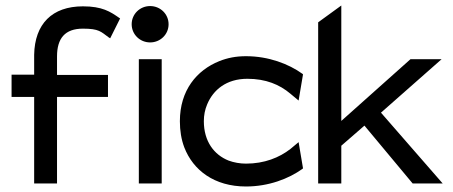

<svg xmlns="http://www.w3.org/2000/svg" viewBox="-20 -666 1643 697"><path d="M22 -314H104V0H187V-314H372V-394H187V-461C187 -527 216 -562 281 -562C340 -562 346 -551 375 -530L380 -527L416 -599L413 -601C380 -624 351 -643 281 -643C169 -643 106 -579 104 -467V-395H22Z M458 -578C458 -541 488 -512 525 -512C562 -512 592 -541 592 -578C592 -615 562 -644 525 -644C488 -644 458 -615 458 -578ZM484 0H567V-451H484Z M633 -226C633 -192 638 -160 649 -131C681 -48 758 11 873 11C955 11 1028 -17 1078 -53L1080 -55L1064 -150L1034 -125C994 -94 940 -72 873 -72C851 -72 829 -76 810 -83C757 -104 720 -153 720 -226C720 -248 724 -268 732 -287C754 -340 802 -380 878 -380C945 -380 995 -359 1034 -326L1064 -301L1080 -396L1078 -398C1028 -434 955 -462 873 -462C837 -462 806 -456 776 -444C694 -411 633 -338 633 -226Z M1135 0H1219V-137L1303 -210L1478 0H1587L1363 -257L1583 -451H1470L1219 -227V-646L1135 -585Z"/></svg>

Font: Charger Sport
Style: SeBd
Weight: 600
Designer: Jasper
Foundry: Cannot Into Space Fonts
Version: Version 1.1